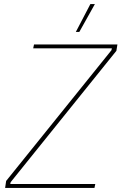

<svg xmlns="http://www.w3.org/2000/svg" viewBox="-20 -917 593 937"><path d="M5 0H441L445 -19H30L32 -28L548 -669L553 -700H146L142 -681H526L524 -672L10 -34ZM443 -897H421L350 -761H367Z"/></svg>

Font: Fixel Text 20240404 Thin
Style: Italic
Weight: 100
Width: 4
Italic angle: -10°
Designer: AlfaBravo + MacPaw
Foundry: Kyrylo Tkachov, Marchela Mozhyna, Serhii Makarenko, Maria Weinstein, Zakhar Kryvoshyya
Version: Version 1.211;Glyphs 3.2 (3225)